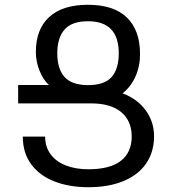

<svg xmlns="http://www.w3.org/2000/svg" viewBox="-20 -780 722 810"><path d="M56.6 -421.4H187.5L186 -421.9Q162.6 -442.9 147 -481.2Q131.3 -519.5 131.3 -561Q131.3 -656.2 187.3 -708Q243.2 -759.8 351.1 -759.8Q459.5 -759.8 515.1 -706.3Q570.8 -652.8 570.8 -551.3Q570.8 -500.5 551.5 -457.3Q532.2 -414.1 497.1 -386.2Q559.6 -362.8 594.7 -314.5Q629.9 -266.1 629.9 -205.6Q629.9 -138.7 596.4 -90.1Q563 -41.5 500.5 -15.9Q438 9.8 353 9.8Q272.5 9.8 210 -14.4Q147.5 -38.6 111.8 -86.7Q76.2 -134.8 76.2 -203.6H170.4Q170.4 -161.1 192.9 -130.1Q215.3 -99.1 256.6 -82.5Q297.9 -65.9 353 -65.9Q443.4 -65.9 489.5 -101.3Q535.6 -136.7 535.6 -204.1Q535.6 -270 491.5 -306.9Q447.3 -343.8 364.7 -343.8H56.6ZM350.1 -420.9H351.1Q420.4 -420.9 450.7 -454.8Q481 -488.8 481 -555.2Q481 -690.4 351.1 -690.4Q283.2 -690.4 252.4 -655.5Q221.7 -620.6 221.7 -555.2Q221.7 -489.7 252 -455.6Q282.2 -421.4 350.1 -420.9Z"/></svg>

Font: Mardoto
Style: Regular
Weight: 400
Designer: Christian Robertson, Vahan Hovhannisyan
Foundry: Google
Version: Version 1.000